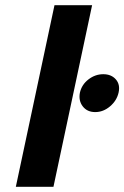

<svg xmlns="http://www.w3.org/2000/svg" viewBox="-20 -720 479 740"><path d="M378 -434Q347 -434 321 -414Q295 -394 288 -363Q282 -332 299 -310Q316 -288 347 -288Q378 -288 404 -310Q430 -332 437 -363Q444 -394 426.5 -414Q409 -434 378 -434ZM41 0H186L335 -700H190Z"/></svg>

Font: Advent Pro ExtraBold
Style: Italic
Weight: 800
Italic angle: -12°
Version: Version 3.000